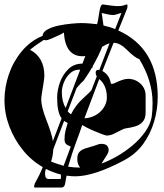

<svg xmlns="http://www.w3.org/2000/svg" viewBox="-21 -774 733 857"><path d="M136 63Q131 63 131 58Q131 56 132.5 52Q134 48 135 44Q140 34 148 19.5Q156 5 164 -14L170 -28Q118 -58 80 -105.5Q42 -153 20.5 -210Q-1 -267 -1 -327Q-1 -385 18.5 -442Q38 -499 76 -545Q114 -591 169 -614Q170 -631 191 -642.5Q212 -654 241.5 -660Q271 -666 299 -668.5Q327 -671 340 -671Q359 -671 377 -669.5Q395 -668 412 -666Q416 -675 423 -724Q428 -756 439 -754Q465 -750 479.5 -748.5Q494 -747 497 -747Q500 -747 512.5 -747Q525 -747 544 -754Q548 -755 548 -749V-746Q548 -743 547.5 -740.5Q547 -738 546 -735L507 -638Q683 -558 683 -342Q683 -286 667 -231.5Q651 -177 618.5 -132Q586 -87 534 -59Q399 13 315 13Q296 13 276 10L270 44Q267 63 254 63ZM493 -644 521 -716Q514 -715 500 -710Q491 -707 483 -707Q468 -707 433 -716Q434 -712 435.5 -698Q437 -684 441 -660Q470 -654 493 -644ZM215 -144 254 -246Q234 -272 234 -338Q234 -371 246.5 -406Q259 -441 284 -465.5Q309 -490 347 -490L360 -524Q356 -523 347 -523Q271 -523 264 -629Q261 -626 243.5 -617.5Q226 -609 208 -601.5Q190 -594 184 -594Q181 -594 175 -596Q164 -589 148.5 -578.5Q133 -568 113 -552Q177 -518 177 -436Q177 -426 173.5 -404Q170 -382 166.5 -360.5Q163 -339 163 -330Q163 -298 185 -241Q211 -175 215 -144ZM337 -26Q324 -40 324 -65Q324 -87 334.5 -97Q345 -107 361.5 -112Q378 -117 395 -122Q397 -123 401.5 -124Q406 -125 413 -128Q422 -132 431 -132Q464 -132 464 -103Q464 -93 451 -74Q443 -61 438 -53.5Q433 -46 432 -44Q463 -55 499.5 -75.5Q536 -96 569.5 -124Q603 -152 626.5 -185Q650 -218 656 -252Q658 -266 659 -282Q660 -298 660 -315Q660 -413 601 -510Q581 -516 545 -552Q514 -583 486 -583L436 -457Q468 -440 474 -400H483Q485 -400 496 -405.5Q507 -411 522.5 -416.5Q538 -422 550 -422Q583 -422 606 -400.5Q629 -379 629 -347V-272Q629 -245 616 -230.5Q603 -216 583 -210Q563 -204 540 -201Q532 -200 517.5 -192Q503 -184 486.5 -176.5Q470 -169 455 -169Q451 -169 435 -175Q419 -181 400 -189Q381 -197 365.5 -205Q350 -213 346 -216Q336 -185 316 -132Q310 -116 301.5 -90.5Q293 -65 283 -30Q296 -28 309.5 -27Q323 -26 337 -26ZM296 -264Q306 -284 319.5 -302Q333 -320 351 -336Q385 -367 387 -371L411 -433Q406 -441 406 -450Q406 -462 418 -462Q421 -462 422 -461L468 -581Q452 -576 435 -565Q421 -528 392 -477Q393 -476 393 -474Q392 -473 391 -472Q390 -471 388 -470Q381 -457 372 -443.5Q363 -430 353 -415Q348 -411 340 -402.5Q332 -394 321 -381L281 -277Q285 -273 288.5 -269.5Q292 -266 296 -264ZM272 -292 337 -463H332Q309 -463 291.5 -446.5Q274 -430 264.5 -407Q255 -384 255 -362Q255 -321 272 -292ZM356 -246Q382 -247 405 -259.5Q428 -272 442 -293.5Q456 -315 456 -339Q456 -393 422 -421L389 -334Q380 -311 372 -289Q364 -267 356 -246ZM263 -34Q264 -37 272 -58Q280 -79 294 -117Q295 -121 288 -123Q281 -125 274 -131Q267 -137 267 -153Q267 -173 271.5 -191Q276 -209 281 -225Q277 -227 273 -229.5Q269 -232 265 -234L217 -108Q215 -76 207 -53Q221 -47 235.5 -42.5Q250 -38 263 -34ZM196 25H250Q251 21 251 16.5Q251 12 251 5Q234 1 217 -5.5Q200 -12 184 -20Q180 -11 180 1Q180 25 196 25Z"/></svg>

Font: Moo Lah Lah
Style: Regular
Weight: 400
Designer: Robert E. Leuschke
Foundry: Robert E. Leuschke
Version: Version 1.010; ttfautohint (v1.8.3)